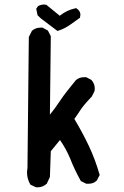

<svg xmlns="http://www.w3.org/2000/svg" viewBox="-20 -800 540 836"><path d="M97.7 -47.9Q97.7 -57.6 99.6 -67.4L105.5 -638.7L119.1 -666Q134.8 -679.7 156.2 -679.7Q159.2 -679.7 165 -679.7L188.5 -667L201.2 -642.6L197.3 -300.8Q219.7 -328.1 241.2 -360.8Q262.7 -393.6 310.5 -451.2Q325.2 -463.9 346.7 -463.9Q349.6 -463.9 355.5 -463.9L377.9 -452.1Q392.6 -435.5 392.6 -415Q392.6 -404.3 390.6 -401.4L379.9 -379.9Q342.8 -340.8 330.1 -320.8Q317.4 -300.8 303.7 -282.2Q338.9 -223.6 366.7 -165Q394.5 -106.4 414.1 -38.1L401.4 -13.7Q391.6 -4.9 382.3 -2.4Q373 0 367.2 0Q361.3 0 355.5 0L332 -11.7Q304.7 -60.5 285.2 -110.4Q267.6 -152.3 241.2 -190.4L201.2 -141.6L197.3 -29.3L183.6 0Q166 15.6 144.5 15.6Q136.7 15.6 134.8 14.6L112.3 3.9Q97.7 -21.5 97.7 -47.9ZM170.9 -780.3Q174.8 -780.3 181.6 -779.3L240.2 -731.4Q270.5 -755.9 307.6 -763.7L311.5 -764.6Q318.4 -759.8 320.3 -757.8Q330.1 -748 330.1 -735.4Q330.1 -731.4 328.1 -722.7Q303.7 -705.1 287.1 -693.4Q260.7 -674.8 235.4 -667L230.5 -665L159.2 -718.8L143.6 -733.4L137.7 -761.7L145.5 -773.4Q159.2 -780.3 170.9 -780.3Z"/></svg>

Font: JasonHandwriting2
Style: SemiBold
Weight: 600
Version: Version 1.04.7